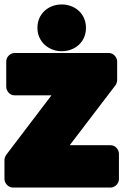

<svg xmlns="http://www.w3.org/2000/svg" viewBox="-22 -804 554 862"><path d="M291 -152 497 -422C501 -428 504 -437 504 -445V-528C504 -544 490 -566 467 -566H43C27 -566 6 -551 6 -528V-414C6 -398 20 -376 43 -376H209L6 -109C2 -103 -2 -94 -2 -86V0C-2 16 13 38 36 38H475C491 38 512 23 512 0V-114C512 -130 498 -152 475 -152ZM255 -574C315 -574 364 -616 364 -679C364 -742 315 -784 255 -784C196 -784 146 -743 146 -679C146 -617 196 -574 255 -574Z"/></svg>

Font: Asimov Print
Style: E
Weight: 500
Designer: Google
Version: Version 2.000980; 2014